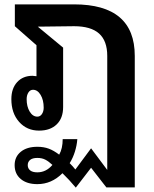

<svg xmlns="http://www.w3.org/2000/svg" viewBox="-20 -588 707 879"><path d="M397 180 327 271Q298 236 266 205Q216 255 151 255Q103 255 75 231.5Q47 208 47 168Q47 130 75 107Q103 84 151 84Q180 84 203 92.5Q226 101 251 120Q267 92 267 49H334Q332 77 323 106Q314 135 299 159Q315 175 325 188L397 91L471 190V-332Q471 -401 433.5 -434.5Q396 -468 319 -468L153 -466L269 -370V-98Q269 -47 239.5 -18.5Q210 10 159 10Q103 10 67.5 -30Q32 -70 32 -134Q32 -183 58.5 -212Q85 -241 129 -241Q135 -241 147 -239V-381L48 -468V-568H319Q597 -568 597 -332V270H467ZM180 -95Q180 -130 166 -153.5Q152 -177 131 -177Q118 -177 110 -164.5Q102 -152 102 -134Q102 -100 116 -77Q130 -54 151 -54Q164 -54 172 -66Q180 -78 180 -95ZM220 167Q203 151 187.5 143Q172 135 151 135Q129 135 118 144Q107 153 107 168Q107 183 118 192Q129 201 151 201Q191 201 220 167Z"/></svg>

Font: KoHo
Style: Bold
Weight: 700
Designer: Cadson Demak & Katatrad Team
Foundry: Cadson Demak Co.,Ltd.
Version: Version 1.000; ttfautohint (v1.6)